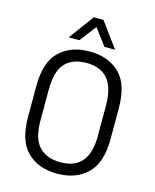

<svg xmlns="http://www.w3.org/2000/svg" viewBox="-130 -978 869 1073"><g transform="rotate(15 304.5 -441.5)"><path d="M130.9 -55.7Q66.4 -119.1 66.4 -255.9V-434.6Q66.4 -573.2 130.9 -635.7Q196.3 -699.2 305.7 -699.2Q414.1 -699.2 479.5 -635.7Q543.9 -573.2 543.9 -434.6V-255.9Q543.9 -119.1 478.5 -55.7Q413.1 7.8 304.7 7.8Q196.3 7.8 130.9 -55.7ZM470.7 -252V-431.6Q470.7 -632.8 305.7 -632.8Q223.6 -632.8 180.7 -585.9Q138.7 -540 138.7 -431.6V-252Q138.7 -151.4 181.6 -105.5Q225.6 -58.6 305.7 -58.6Q470.7 -58.6 470.7 -252ZM277.3 -889.6H333L439.5 -745.1H377.9L305.7 -840.8L232.4 -745.1H170.9Z"/></g></svg>

Font: DINish
Style: Regular
Weight: 400
Designer: Bert Driehuis
Foundry: Playbeing
Version: Version 3.008; git-95204e4c-release